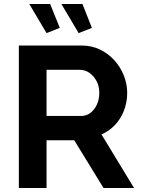

<svg xmlns="http://www.w3.org/2000/svg" viewBox="-20 -937 705 957"><path d="M74 0V-710H388Q437 -710 478.5 -690Q520 -670 550.5 -636Q581 -602 597.5 -560Q614 -518 614 -474Q614 -429 598.5 -387.5Q583 -346 554 -315Q525 -284 486 -267L648 0H496L350 -238H212V0ZM212 -359H385Q411 -359 431 -374.5Q451 -390 463 -416Q475 -442 475 -474Q475 -508 461 -533.5Q447 -559 425.5 -574Q404 -589 379 -589H212ZM286 -917H391L438 -798L372 -772ZM230 -917 278 -798 212 -772 126 -917Z"/></svg>

Font: YasnoRaleway
Style: Bold
Weight: 700
Designer: Matt McInerney, Pablo Impallari, Rodrigo Fuenzalida
Foundry: Matt McInerney, Pablo Impallari, Rodrigo Fuenzalida
Version: Version 4.026